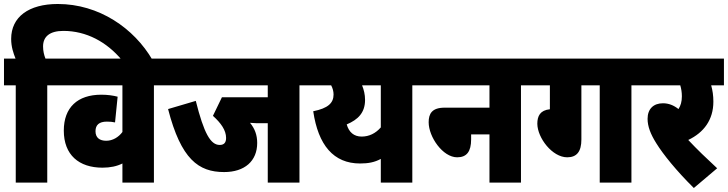

<svg xmlns="http://www.w3.org/2000/svg" viewBox="-20 -916 3651 963"><path d="M217 -488H289V-622H208C201 -640 196 -660 196 -683C196 -733 230 -761 298 -761C413 -761 515 -706 591 -615H745C652 -775 476 -896 270 -896C124 -896 36 -831 36 -721C36 -681 47 -650 58 -622H0V-488H59V0H217Z M824 -488V-622H276V-488H594V-254C575 -228 545 -210 513 -210C480 -210 459 -225 459 -258C459 -289 477 -306 516 -306C531 -306 544 -305 557 -302L570 -431C547 -437 520 -441 488 -441C369 -441 300 -377 300 -261C300 -139 376 -75 494 -75C533 -75 566 -82 594 -96V0H752V-488Z M1482 -488H1553V-622H811V-488H1323V-428H1093L1048 -335C1088 -299 1114 -263 1114 -224C1114 -200 1103 -189 1082 -189C1036 -189 1003 -247 962 -410L823 -369C888 -117 976 -53 1104 -53C1207 -53 1270 -108 1270 -199C1270 -239 1258 -271 1234 -300C1252 -298 1273 -298 1289 -298H1323V0H1482Z M2119 -622H1540V-488H1641C1649 -473 1653 -457 1653 -442C1653 -399 1625 -373 1551 -358C1576 -188 1653 -96 1786 -96C1827 -96 1859 -102 1890 -119V0H2048V-488H2119ZM1719 -292C1776 -316 1811 -351 1811 -415C1811 -442 1805 -466 1796 -488H1890V-277C1864 -247 1831 -231 1794 -231C1755 -231 1730 -253 1719 -292Z M2106 -622V-488H2435V-376H2210C2146 -376 2130 -345 2130 -303C2130 -229 2201 -127 2273 -127C2321 -127 2343 -156 2343 -217V-242H2435V0H2593V-488H2665V-622Z M2896 -488H2988V0H3147V-488H3218V-622H2652V-488H2738V-368C2689 -363 2675 -334 2675 -295C2676 -224 2750 -127 2825 -127C2873 -127 2896 -156 2896 -216Z M3577 -72C3523 -122 3477 -166 3432 -214C3510 -251 3558 -315 3558 -406C3558 -437 3554 -463 3547 -488H3611V-622H3205V-488H3392C3397 -471 3400 -453 3400 -433C3400 -406 3394 -386 3383 -369C3359 -388 3334 -398 3305 -398C3258 -398 3228 -370 3228 -320C3228 -282 3243 -243 3272 -197C3306 -142 3372 -60 3460 27Z"/></svg>

Font: Noto Sans Devanagari Condensed Black
Style: Regular
Weight: 900
Width: 3
Designer: Jelle Bosma - Monotype Design Team
Foundry: Monotype Imaging Inc.
Version: Version 2.004